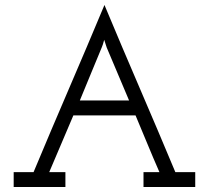

<svg xmlns="http://www.w3.org/2000/svg" viewBox="-20 -752 840 772"><path d="M243 0V-60H178Q207 -129 226.5 -174Q246 -219 275 -288H525Q549 -231 572.5 -174Q596 -117 621 -60H557V0H765V-60H685Q614 -230 542.5 -396Q471 -562 400 -732Q329 -562 257.5 -396Q186 -230 115 -60H35V0ZM389 -561Q391 -566 393.5 -573Q396 -580 399 -592L409 -561L499 -348H301Q322 -399 344.5 -453.5Q367 -508 389 -561Z"/></svg>

Font: Josefin Slab Thin SemiBold
Style: Regular
Weight: 600
Version: Version 2.000